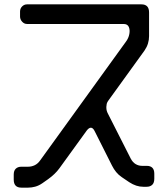

<svg xmlns="http://www.w3.org/2000/svg" viewBox="-20 -753 768 881"><path d="M78 108H109Q125 108 141.5 103.5Q158 99 174 88L201 69Q233 46 252 20L378 -154Q388 -167 397 -167Q407 -167 415 -150L494 7Q502 23 513 36.5Q524 50 539 60L573 83Q605 104 637 104H653Q669 104 678.5 95Q688 86 688 67V44Q688 8 653 8H632Q616 8 602.5 0Q589 -8 580 -25L475 -232Q468 -245 468 -259Q468 -260 468 -263Q468 -266 469 -271Q469 -281 479 -294L643 -521Q654 -537 659 -553.5Q664 -570 664 -587V-696Q664 -733 629 -733H104Q91 -733 81.5 -723.5Q72 -714 72 -700V-677Q72 -664 81.5 -653.5Q91 -643 104 -643H547Q565 -643 571 -629.5Q577 -616 573.5 -597Q570 -578 558 -562L165 -18Q154 -2 139.5 5Q125 12 109 12H78Q62 12 52.5 21Q43 30 43 48V71Q43 108 78 108Z"/></svg>

Font: WDXL Lubrifont JP N
Style: Regular
Weight: 400
Designer: [WDXL Lubrifont] Copyright 2020-2022 (c) NightFurySL2001, Skr-ZERO; [ZCOOL QingKe HuangYou] Copyright 2018-2022 (c) The 
Version: Version 2.001;hotconv 1.1.1;makeotfexe 2.6.0